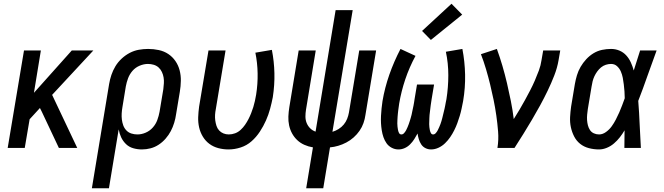

<svg xmlns="http://www.w3.org/2000/svg" viewBox="-20 -789 3540 1024"><path d="M21 0 108 -520H198L161 -294L363 -520H478L258 -283L392 0H294L203 -193L193 -213L138 -153L112 0Z M470 215 562 -341Q566 -365 574 -389Q582 -413 595.5 -435.5Q609 -458 629 -476.5Q649 -495 672 -507Q695 -519 720 -523.5Q745 -528 770 -528Q799 -528 827 -522Q855 -516 877.5 -501Q900 -486 915.5 -463.5Q931 -441 938 -414Q945 -387 944.5 -358Q944 -329 939 -299L919 -179Q916 -157 909 -134Q902 -111 891 -90Q880 -69 863.5 -50Q847 -31 826.5 -17.5Q806 -4 783 2Q760 8 737 8Q713 8 690.5 1.5Q668 -5 652 -20.5Q636 -36 626.5 -56Q617 -76 613 -99L561 215ZM713 -72Q735 -72 757 -81.5Q779 -91 795 -109Q811 -127 819 -149Q827 -171 831 -193L851 -313Q853 -329 854 -345Q855 -361 852.5 -376Q850 -391 843.5 -405Q837 -419 826 -429Q815 -439 800 -443.5Q785 -448 769 -448Q769 -448 769 -448Q769 -448 769 -448Q747 -448 724.5 -438.5Q702 -429 686.5 -411Q671 -393 663 -371.5Q655 -350 651 -328L633 -218Q630 -201 629 -184Q628 -167 630 -151Q632 -135 637.5 -120Q643 -105 654 -93.5Q665 -82 680.5 -77Q696 -72 713 -72Z M1199 8Q1171 8 1144.5 1Q1118 -6 1097 -21.5Q1076 -37 1062 -60Q1048 -83 1042 -109.5Q1036 -136 1037 -164Q1038 -192 1042 -221L1092 -520H1183L1131 -207Q1128 -192 1127 -177Q1126 -162 1128 -147Q1130 -132 1134.5 -118Q1139 -104 1148.5 -93.5Q1158 -83 1171.5 -77.5Q1185 -72 1200 -72Q1217 -72 1233.5 -78Q1250 -84 1263.5 -96.5Q1277 -109 1287 -123.5Q1297 -138 1305 -153.5Q1313 -169 1319.5 -185.5Q1326 -202 1331 -218Q1336 -234 1339.5 -250.5Q1343 -267 1346 -284Q1355 -341 1354 -397.5Q1353 -454 1342 -508L1430 -523Q1442 -462 1443.5 -399Q1445 -336 1435 -271Q1429 -240 1420.5 -208.5Q1412 -177 1398.5 -146.5Q1385 -116 1366 -87Q1347 -58 1321.5 -35.5Q1296 -13 1263.5 -2.5Q1231 8 1199 8Z M1613 215 1649 -3Q1625 -7 1603.5 -16.5Q1582 -26 1565.5 -41.5Q1549 -57 1538 -77Q1527 -97 1522 -120Q1517 -143 1518 -167.5Q1519 -192 1523 -217L1573 -520H1664L1612 -204Q1609 -186 1609 -167.5Q1609 -149 1615.5 -133Q1622 -117 1634 -105Q1646 -93 1663 -87L1770 -735H1861L1753 -86Q1770 -91 1786 -101Q1802 -111 1813.5 -125Q1825 -139 1831.5 -155.5Q1838 -172 1841 -189L1896 -520H1986L1929 -176Q1926 -154 1918.5 -132.5Q1911 -111 1897.5 -91.5Q1884 -72 1866 -56Q1848 -40 1827 -29Q1806 -18 1784 -11.5Q1762 -5 1740 -3L1704 215Z M2105 8Q2086 8 2069 -1Q2052 -10 2041.5 -25Q2031 -40 2025 -57.5Q2019 -75 2016 -94Q2013 -113 2012 -132Q2011 -151 2012 -171Q2013 -191 2015 -210.5Q2017 -230 2020 -250Q2032 -321 2056.5 -391Q2081 -461 2116 -528L2196 -491Q2163 -430 2141.5 -366Q2120 -302 2109 -237Q2108 -228 2106.5 -219Q2105 -210 2104 -201Q2103 -192 2102 -183.5Q2101 -175 2100.5 -166Q2100 -157 2099.5 -148Q2099 -139 2099 -130.5Q2099 -122 2100 -113.5Q2101 -105 2102.5 -96.5Q2104 -88 2108 -80Q2112 -72 2121 -72Q2129 -72 2135.5 -79.5Q2142 -87 2146 -94.5Q2150 -102 2153.5 -110.5Q2157 -119 2160 -127Q2163 -135 2165.5 -143.5Q2168 -152 2170.5 -160Q2173 -168 2175 -176.5Q2177 -185 2178.5 -193.5Q2180 -202 2182 -210Q2184 -218 2185.5 -226.5Q2187 -235 2188.5 -243.5Q2190 -252 2191 -260L2204 -338H2295L2282 -260Q2281 -252 2279.5 -243.5Q2278 -235 2277 -226.5Q2276 -218 2275 -210Q2274 -202 2273 -193.5Q2272 -185 2271 -176.5Q2270 -168 2270 -160Q2270 -152 2269.5 -143.5Q2269 -135 2269 -127Q2269 -119 2270 -111Q2271 -103 2272.5 -95Q2274 -87 2278 -79.5Q2282 -72 2290 -72Q2298 -72 2304.5 -79.5Q2311 -87 2315 -95Q2319 -103 2322.5 -111Q2326 -119 2329 -127Q2332 -135 2334.5 -143.5Q2337 -152 2339 -160Q2341 -168 2343 -176.5Q2345 -185 2347 -193Q2349 -201 2351 -209.5Q2353 -218 2354.5 -226.5Q2356 -235 2357.5 -243Q2359 -251 2361 -260Q2371 -324 2371 -388Q2371 -452 2358 -513L2446 -528Q2459 -461 2460.5 -391Q2462 -321 2450 -250Q2446 -230 2442 -210.5Q2438 -191 2432 -171Q2426 -151 2419 -132Q2412 -113 2402.5 -94Q2393 -75 2381 -57.5Q2369 -40 2353.5 -25Q2338 -10 2318.5 -1Q2299 8 2279 8Q2263 8 2249 1Q2235 -6 2226.5 -19Q2218 -32 2213.5 -47Q2209 -62 2207 -77Q2199 -62 2189.5 -47Q2180 -32 2167 -19Q2154 -6 2138 1Q2122 8 2105 8ZM2278 -576 2231 -624 2388 -769 2445 -711Z M2633 0Q2640 -44 2636.5 -87.5Q2633 -131 2627 -173Q2621 -215 2612.5 -256.5Q2604 -298 2594 -339Q2584 -380 2572 -420.5Q2560 -461 2545 -500L2630 -528Q2646 -484 2659.5 -438Q2673 -392 2684 -345Q2695 -298 2704.5 -250.5Q2714 -203 2720 -154Q2736 -179 2751 -204.5Q2766 -230 2780 -255.5Q2794 -281 2807.5 -307Q2821 -333 2832.5 -359.5Q2844 -386 2854 -413Q2864 -440 2868 -468L2877 -520H2968L2959 -468Q2952 -427 2936 -386Q2920 -345 2901 -305.5Q2882 -266 2861 -227.5Q2840 -189 2817.5 -151Q2795 -113 2771.5 -75Q2748 -37 2724 0Z M3175 8Q3147 8 3120.5 1Q3094 -6 3074 -22Q3054 -38 3042 -61.5Q3030 -85 3024.5 -111Q3019 -137 3020.5 -165Q3022 -193 3026 -221L3046 -341Q3050 -364 3057 -387.5Q3064 -411 3076.5 -432.5Q3089 -454 3106.5 -473Q3124 -492 3145.5 -505Q3167 -518 3191 -523Q3215 -528 3239 -528Q3263 -528 3284 -519Q3305 -510 3320 -493.5Q3335 -477 3344.5 -456Q3354 -435 3360 -413Q3369 -440 3377 -466.5Q3385 -493 3394 -520H3482Q3457 -453 3433.5 -385.5Q3410 -318 3384 -251Q3389 -188 3391.5 -125.5Q3394 -63 3398 0H3310Q3310 -23 3310.5 -46.5Q3311 -70 3311 -94Q3300 -75 3286 -57Q3272 -39 3254.5 -24Q3237 -9 3216 -0.5Q3195 8 3175 8ZM3175 -72Q3194 -72 3212 -85Q3230 -98 3242.5 -115.5Q3255 -133 3264.5 -151.5Q3274 -170 3282.5 -189Q3291 -208 3298 -227Q3305 -246 3312 -265Q3312 -284 3310.5 -302Q3309 -320 3307 -338Q3305 -356 3301.5 -374Q3298 -392 3291 -408Q3284 -424 3271 -436Q3258 -448 3239 -448Q3225 -448 3211 -443.5Q3197 -439 3185.5 -429.5Q3174 -420 3165 -407.5Q3156 -395 3150 -382Q3144 -369 3140.5 -355Q3137 -341 3135 -327L3115 -207Q3113 -193 3111.5 -178Q3110 -163 3111 -148.5Q3112 -134 3115.5 -120.5Q3119 -107 3126.5 -95.5Q3134 -84 3147 -78Q3160 -72 3175 -72Z"/></svg>

Font: Iosevka SS04 Medium Oblique
Style: Regular
Weight: 500
Italic angle: -9°
Monospace: yes
Designer: Belleve Invis
Foundry: Belleve Invis
Version: Version 19.0.0; ttfautohint (v1.8.4)